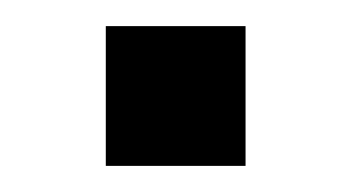

<svg xmlns="http://www.w3.org/2000/svg" viewBox="-20 -364 269 147"><path d="M61 -237V-344H168V-237Z"/></svg>

Font: M PLUS 1
Style: Regular
Weight: 400
Designer: Coji Morishita
Foundry: UNDERFOREST DESIGN
Version: Version 1.001